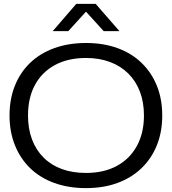

<svg xmlns="http://www.w3.org/2000/svg" viewBox="-20 -958 883 987"><path d="M422 9Q332 9 259 -17.5Q186 -44 135 -93.5Q84 -143 56.5 -212Q29 -281 29 -364Q29 -449 56.5 -517.5Q84 -586 135 -635Q186 -684 259 -710.5Q332 -737 422 -737Q512 -737 584.5 -710.5Q657 -684 708 -634.5Q759 -585 786.5 -517Q814 -449 814 -364Q814 -280 786.5 -211.5Q759 -143 707.5 -93.5Q656 -44 584 -17.5Q512 9 422 9ZM422 -69Q514 -69 580.5 -105Q647 -141 683.5 -207.5Q720 -274 720 -364Q720 -433 699 -487.5Q678 -542 639 -580.5Q600 -619 545 -639.5Q490 -660 422 -660Q330 -660 263 -624Q196 -588 160 -522Q124 -456 124 -364Q124 -296 144.5 -241.5Q165 -187 204 -148Q243 -109 298 -89Q353 -69 422 -69ZM251 -798 372 -938H472L594 -798H513L422 -898L331 -798Z"/></svg>

Font: Mona Sans Expanded
Style: Regular
Weight: 400
Width: 7
Designer: Deni Anggara
Foundry: GitHub
Version: Version 2.000